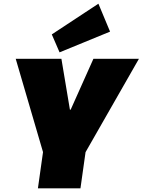

<svg xmlns="http://www.w3.org/2000/svg" viewBox="-20 -1018 771 1038"><path d="M65 -700H312L358 -425H362L485 -700H731L436 -184H216ZM223 -270H453L415 0H185ZM575 -847 302 -735 260 -832 512 -998Z"/></svg>

Font: Pathway Extreme SemiCondensed Black
Style: Italic
Weight: 900
Width: 4
Italic angle: -8°
Version: Version 1.001;gftools[0.9.26]